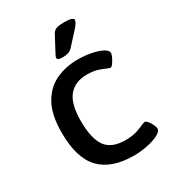

<svg xmlns="http://www.w3.org/2000/svg" viewBox="-176 -818 837 925"><g transform="rotate(-30 242.5 -355.5)"><path d="M234 -575Q206 -575 206 -588Q206 -593 209.5 -599.5Q213 -606 218 -616L258 -691Q265 -705 278 -711.5Q291 -718 326 -718Q376 -718 376 -702Q376 -689 351 -661L296 -601Q282 -584 268 -579.5Q254 -575 234 -575ZM297 7Q173 7 111 -57Q49 -121 49 -262Q49 -362 82 -420.5Q115 -479 170 -504.5Q225 -530 292 -530Q330 -530 365.5 -523Q401 -516 424 -504Q447 -492 447 -477Q447 -469 440 -454.5Q433 -440 424.5 -428Q416 -416 408 -416Q407 -416 403.5 -417.5Q400 -419 395 -421Q382 -427 356.5 -436Q331 -445 293 -445Q228 -445 192.5 -403Q157 -361 157 -265Q157 -168 189 -123Q221 -78 298 -78Q338 -78 365.5 -87.5Q393 -97 407 -104Q412 -105 415 -106.5Q418 -108 420 -108Q428 -108 437 -97Q446 -86 452.5 -72Q459 -58 459 -50Q459 -34 433.5 -21Q408 -8 370.5 -0.5Q333 7 297 7Z"/></g></svg>

Font: Asap Medium
Style: Regular
Weight: 500
Designer: Pablo Cosgaya
Foundry: Omnibus-Type
Version: Version 3.001; ttfautohint (v1.8.3)